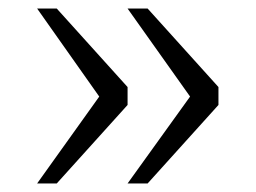

<svg xmlns="http://www.w3.org/2000/svg" viewBox="-20 -500 600 450"><path d="M443 -249 279 -480H326L492 -296V-254L326 -70H279L443 -298ZM230 -249 67 -480H113L279 -296V-254L113 -70H67L230 -298Z"/></svg>

Font: Roboto Serif ExtraLight
Style: Regular
Weight: 250
Version: Version 1.007